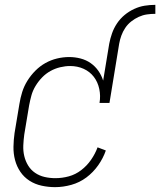

<svg xmlns="http://www.w3.org/2000/svg" viewBox="-20 -763 660 791"><path d="M207 8Q179 8 151.5 2Q124 -4 101.5 -18.5Q79 -33 64 -55Q49 -77 42 -103.5Q35 -130 35.5 -158.5Q36 -187 40 -215L60 -335Q64 -360 71.5 -384Q79 -408 93 -430.5Q107 -453 126 -472Q145 -491 167.5 -503.5Q190 -516 215 -522Q240 -528 265 -528Q289 -528 312 -522Q335 -516 353.5 -503Q372 -490 385 -471.5Q398 -453 405 -431L430 -583Q434 -604 441.5 -625.5Q449 -647 462 -666.5Q475 -686 493 -701Q511 -716 532.5 -726Q554 -736 576 -739.5Q598 -743 619 -743H620V-706H619Q602 -706 585 -703.5Q568 -701 551.5 -693.5Q535 -686 520.5 -674.5Q506 -663 496 -648Q486 -633 480 -616.5Q474 -600 471 -583L431 -339H390Q395 -368 389 -396.5Q383 -425 366.5 -446.5Q350 -468 324.5 -479.5Q299 -491 269 -491Q249 -491 228 -486Q207 -481 188 -470.5Q169 -460 153.5 -444Q138 -428 126.5 -409Q115 -390 109.5 -370Q104 -350 100 -329L80 -209Q77 -187 76 -164Q75 -141 80 -120Q85 -99 96 -81Q107 -63 124.5 -51Q142 -39 163.5 -34Q185 -29 208 -29Q236 -29 263.5 -36.5Q291 -44 314.5 -62Q338 -80 355 -104.5Q372 -129 382 -156L416 -143Q405 -111 384.5 -82Q364 -53 336 -32Q308 -11 274 -1.5Q240 8 207 8Z"/></svg>

Font: Iosevka SS18 Extralight
Style: Italic
Weight: 200
Italic angle: -9°
Monospace: yes
Designer: Belleve Invis
Foundry: Belleve Invis
Version: Version 25.1.1; ttfautohint (v1.8.4)